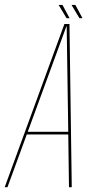

<svg xmlns="http://www.w3.org/2000/svg" viewBox="-48 -776 396 796"><path d="M-28.5 0H-17L63 -218.5H235L238 0H249.5L240 -676.5H219ZM67 -229.5 227 -666H228.5L235 -229.5ZM281.5 -700.5H294L264.5 -755.5H248.5ZM228 -700.5H240.5L211 -755.5H195Z"/></svg>

Font: Anybody Thin Condensed
Style: Italic
Weight: 100
Width: 3
Italic angle: -10°
Version: Version 1.113;gftools[0.9.25]